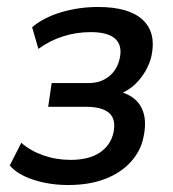

<svg xmlns="http://www.w3.org/2000/svg" viewBox="-20 -521 495 550"><path d="M175 9Q122 9 76 -6Q30 -21 8 -47L41 -112Q67 -89 104 -76Q141 -63 182 -63Q235 -63 266 -84Q297 -105 305 -141Q313 -179 293 -197Q273 -215 227 -215H118L128 -283H234Q268 -283 292 -302Q316 -321 323 -354Q331 -391 310 -410Q289 -429 240 -429Q199 -429 161 -417Q123 -405 90 -381L72 -443Q105 -471 155.5 -486Q206 -501 261 -501Q349 -501 388.5 -464.5Q428 -428 414 -361Q409 -339 397 -318Q385 -297 368 -280.5Q351 -264 328 -254V-257Q370 -244 386 -211Q402 -178 391 -128Q383 -88 354 -56.5Q325 -25 280 -8Q235 9 175 9Z"/></svg>

Font: Nunito Sans 10pt Condensed SemiBold
Style: Italic
Weight: 600
Width: 3
Italic angle: -9°
Designer: Vernon Adams
Foundry: Vernon Adams
Version: Version 3.101;gftools[0.9.27]